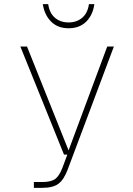

<svg xmlns="http://www.w3.org/2000/svg" viewBox="-20 -754 640 924"><path d="M143 150V122H183Q226 122 246 107Q266 92 281 52L304 -10H288L78 -530H110L310 -30L496 -530H528L305 64Q287 111 261 130.5Q235 150 183 150ZM310 -618Q258 -618 226 -650Q194 -682 186 -734H212Q218 -691 244.5 -668.5Q271 -646 310 -646Q349 -646 375.5 -668.5Q402 -691 408 -734H434Q427 -682 395 -650Q363 -618 310 -618Z"/></svg>

Font: Geist Mono Thin
Style: Regular
Weight: 100
Monospace: yes
Designer: Basement.studio, Andrés Briganti, Mateo Zaragoza
Foundry: Basement.studio, Vercel, Andrés Briganti, Guido Ferreyra, Mateo Zaragoza
Version: Version 1.500; ttfautohint (v1.8.4.7-5d5b)